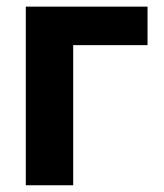

<svg xmlns="http://www.w3.org/2000/svg" viewBox="-20 -550 486 570"><path d="M418 -416H197.3V0H56.6V-530.3H418Z"/></svg>

Font: Pretendard GOV
Style: Bold
Weight: 700
Designer: Base glyphs from Inter by Rasmus Andersson; Hangeul glyphs from Noto Sans CJK(Source Han Sans) by Jang Soo-young and Kan
Foundry: Kil Hyung-jin
Version: Version 1.309